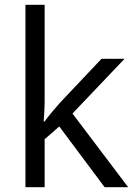

<svg xmlns="http://www.w3.org/2000/svg" viewBox="-20 -780 565 800"><path d="M166 -357V-760H86V0H166V-200L227 -253L416 0H514L282 -307L499 -535H403L230 -352Q189 -306 166 -274H162Q166 -325 166 -357Z"/></svg>

Font: OpenSansMMV
Style: Regular
Weight: 400
Designer: Steve Matteson
Foundry: Ascender Corporation
Version: Version 4.000